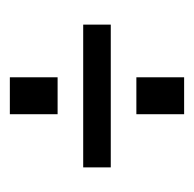

<svg xmlns="http://www.w3.org/2000/svg" viewBox="-22 -545 394 390"><g transform="rotate(90 175.0 -350.0)"><path d="M212 -527H137V-430H212ZM320 -378H30V-322H320ZM212 -270H137V-173H212Z"/></g></svg>

Font: SVN-Bebas Neue
Style: Regular
Weight: 400
Designer: Ryoichi Tsunekawa
Foundry: Ryoichi Tsunekawa
Version: Version 001.003